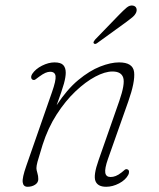

<svg xmlns="http://www.w3.org/2000/svg" viewBox="-20 -690 592 717"><path d="M101.5 -392.5Q97 -395 96.5 -401Q96 -407 100 -413.5Q112.5 -432.5 137 -444.8Q161.5 -457 183.5 -457Q207 -457 216.2 -447Q225.5 -437 225.5 -418.5Q225.5 -402.5 218.8 -377.8Q212 -353 191.5 -297Q230 -356 272.2 -391Q314.5 -426 354 -441.5Q393.5 -457 424.5 -457Q476.5 -457 480.8 -420.8Q485 -384.5 459 -311L383 -96Q370.5 -60 373.2 -44.5Q376 -29 393 -29Q402.5 -29 412.2 -32.8Q422 -36.5 434 -46Q441 -52 446 -56Q451 -60 457 -57Q461.5 -55 461.8 -48.8Q462 -42.5 459 -37Q449 -18 424.8 -5.2Q400.5 7.5 376.5 7.5Q345 7.5 336.5 -13.8Q328 -35 348 -91.5L425.5 -313Q447.5 -376.5 440.2 -399.8Q433 -423 400 -423Q372 -423 335.8 -403.8Q299.5 -384.5 261.8 -348.8Q224 -313 191.5 -262.5Q159 -212 139 -149Q124 -101 120 -85.8Q116 -70.5 116 -62Q116 -55.5 119.5 -44.2Q123 -33 123 -21Q123 -8 111 -0.2Q99 7.5 83 7.5Q67 7.5 64.8 -9.2Q62.5 -26 78 -70L174 -345.5Q189.5 -389.5 187.5 -405.8Q185.5 -422 167 -422Q159 -422 149.2 -417.8Q139.5 -413.5 126 -403.5Q118.5 -398 113 -393.8Q107.5 -389.5 101.5 -392.5ZM424 -634Q441.5 -652 453.2 -661.8Q465 -671.5 477 -669Q486 -667 489 -659.8Q492 -652.5 488.5 -643.5Q484.5 -634 474 -625.2Q463.5 -616.5 450.5 -607L342 -528.5Q334.5 -523.5 330.5 -528Q328 -530.5 330 -534.5Q332 -538.5 335 -542Z"/></svg>

Font: Fraunces 9pt S100 Thin
Style: Italic
Weight: 100
Italic angle: -16°
Version: Version 1.000; ttfautohint (v1.8.3)